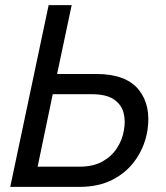

<svg xmlns="http://www.w3.org/2000/svg" viewBox="-20 -730 650 750"><path d="M20 0 170 -710H260L203 -441H356Q472 -441 521.5 -380Q571 -319 556 -221Q546 -159 511.5 -108.5Q477 -58 421.5 -29Q366 0 291 0ZM127 -79H291Q344 -79 380 -99Q416 -119 437 -151.5Q458 -184 464 -221Q471 -258 462.5 -290Q454 -322 424.5 -342Q395 -362 338 -362H186Z"/></svg>

Font: Raleway Medium
Style: Italic
Weight: 500
Italic angle: -12°
Designer: Matt McInerney, Pablo Impallari, Rodrigo Fuenzalida
Foundry: Matt McInerney, Pablo Impallari, Rodrigo Fuenzalida
Version: Version 4.026